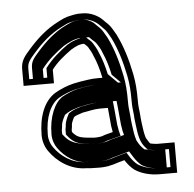

<svg xmlns="http://www.w3.org/2000/svg" viewBox="-50 -665 785 775"><g transform="rotate(-5 343.0 -278.0)"><path d="M173 -344V-399C194.8 -428.1 224.4 -451.8 254 -473L268 -481C273.3 -483.7 278.3 -486 283 -488C286.1 -489.6 297.6 -491.2 300 -492H308C313.5 -486.5 318.8 -483.4 323 -477C329 -466.1 336.5 -455.4 341 -442C353.6 -414.2 362 -384.8 369 -352C369 -350.7 369.3 -349.7 370 -349H347C321 -349 301.2 -344.2 277 -341L252 -336C224.6 -329.7 197.1 -317.9 175 -305C128 -275.9 105 -213.8 105 -139C105 -113 113.9 -89.5 126 -73C154.5 -32.3 206.6 9 275 9C283.7 10.3 296 11 312 11C353.4 12.6 374.4 6.9 404 -3L429 -10C438.8 5.7 452.2 21.1 465 31C489.1 47.6 525.4 59 565 59H637V-64H565C558.5 -64 546 -66.8 539 -68C533.3 -73.7 527.4 -85.4 523 -92C517.2 -109.5 514.4 -131.9 512 -151L510 -168C509.3 -172 508.7 -180 508 -192C505.6 -217.5 504 -220 504 -244C504 -285.9 502 -317.8 495 -353C483 -413.1 466.3 -468.4 442 -517L428 -541C421.3 -552.3 413 -562.3 403 -571L390 -584C372.5 -600.4 343.7 -615 313 -615H294C286 -614.3 276 -612.7 264 -610C240.3 -605.5 229.8 -598.9 212 -590C162.3 -565.1 122.4 -528.6 87.5 -488.5C68.1 -466.3 50 -447 50 -413V-344ZM381 -226C383 -207.8 386.2 -169.4 388 -151L391 -134C391 -132 391.3 -129.7 392 -127L361 -119C354.4 -116.2 342.7 -112 334 -112C330.7 -111.3 324.3 -111 315 -111C303.7 -111.7 296.3 -112.3 293 -113C290.3 -113 284.7 -113.7 276 -115L266 -117C248.9 -120.4 237.2 -129.8 228 -142V-151C228.7 -154.3 229.3 -158.3 230 -163C230 -174.7 232.3 -180.3 237 -191L242 -201C248.2 -205.7 259.8 -209.9 267 -212L279 -216C298.8 -218.8 324.9 -226 347 -226ZM275 -16C217.2 -16 171.9 -51.1 146.3 -87.6C137 -100.3 130 -118.5 130 -139C130 -209.9 152.5 -261.3 187.9 -283.6C208 -295.2 233.7 -306 257.3 -311.6L281.1 -316.3C307.1 -319.9 324.3 -324 347 -324H430.4L392.4 -361.9C385.2 -394.8 376.9 -423 364.3 -451.2C358.4 -468.1 349.9 -480.1 344.9 -489.1C338.5 -500.5 328 -507.4 325.7 -509.7L318.4 -517H295.9C283.5 -512.9 266.6 -508.3 256.2 -503L240.5 -494.1C207.2 -470.3 174.4 -442.6 148 -407.3V-369L75 -369V-413C75 -436.7 86 -448.7 106.4 -472.1C140.1 -510.8 177.5 -544.8 223.2 -567.6C242.6 -577.3 247.9 -581.5 269.1 -585.5C280.6 -588.1 289.4 -589.4 295.1 -590H313C335.9 -590 359.7 -577.9 372.6 -566L386 -552.7C394.1 -545.6 401 -537.5 406.4 -528.4L420 -505.1C442.8 -459.2 458.8 -406.4 470.5 -348.1C477.1 -315 479 -285.2 479 -244C479 -218.9 480.9 -212.7 483.1 -190.1C483.8 -176.5 484.4 -169.8 485.2 -164.5L487.2 -148C492.1 -108.9 495.7 -76 521.3 -50.3L527 -44.7C538.5 -42.7 548.2 -39 565 -39H612V34H565C530.4 34 498.9 23.6 479.7 10.8C470.2 3.3 458.4 -10.1 450.2 -23.2L440.3 -39.1L396.7 -26.9C367.2 -17.1 352.5 -12.5 312.5 -14C293.2 -14 285.2 -16 275 -16ZM403.4 -251H347C318.7 -251 291.9 -243.1 273.2 -240.4L259.6 -235.9C247.8 -232.4 234.1 -226.3 222.3 -217.5L214.4 -201.7C209.8 -191.4 205.4 -179.2 205 -164.9C204.2 -159.2 203.8 -157.6 203 -153.5V-133.7C216.8 -115.3 232.9 -98.1 261.1 -92.5L271.6 -90.4C289.9 -87.6 294.6 -87.2 314.3 -86H315C323.9 -86 330.6 -86.3 336.4 -87C351.9 -88 360.8 -91.9 369 -95.2L422.3 -109L416.3 -133.1C416.1 -133.8 416 -134.3 416 -134.3V-136.2L412.8 -154.4C410.8 -174.3 407.9 -209.9 405.8 -228.8ZM312 -14H313.2C347.9 -12.6 357.4 -15.8 386.4 -25.5L451 -43.5L466.3 -19.1C474.6 -5.7 486.6 7.7 495.4 14.7C512 25.8 538 34 565 34H597V-39H565C544.6 -39 533.2 -43.1 528.7 -43.8L513.4 -46.4L505.1 -54.7C493 -66.9 489.3 -77.6 484.6 -84.6C477.8 -104.9 474.6 -129 472.1 -149.1L470.1 -165.8C469.4 -170.6 468.8 -177.8 468 -190.8C465.8 -214.4 464 -219.3 464 -244C464 -285.5 462.1 -316 455.3 -349.9C443.5 -408.9 427.7 -461.6 404.1 -509L390.4 -532.4C384.7 -542.2 377.7 -550.2 369.8 -557L356.4 -570.4C343.3 -582.5 323.3 -590 313 -590H297.1C271.1 -586.9 261.7 -582.8 237 -570.5C194 -549 156.4 -515.3 122.6 -476.5C102.7 -453.6 90 -440.9 90 -413V-369L133 -369V-404.6C159 -439.2 192.1 -466.8 225.4 -490.5L242 -500C249.6 -503.8 250.8 -504.5 261.6 -509.1C274.8 -514.3 281.3 -514.1 290 -517H330.2L341.9 -505.2C344.3 -502.9 352.7 -497.5 359.9 -486.6C366.5 -476.7 373.6 -465.8 379.9 -448C392.5 -419.9 400.8 -391.2 408 -358.1L442.2 -324H347C329.4 -324 315.1 -320.7 287.4 -316.8L265.1 -312.4C244.8 -307.5 220.4 -297.2 202.7 -287C170.4 -266.5 145 -211.6 145 -139C145 -116.4 152.9 -96.4 162.5 -83.2C189.7 -44.3 234 -16 275 -16H279.9C288.1 -14.7 293.4 -14 312 -14ZM418.3 -251 420.9 -227.7C423 -209.1 426 -172.4 427.9 -153.1L431 -135.4V-134C431 -133.7 431.1 -132.6 431.5 -130.9L436.4 -111.4L379.8 -96.8C372.1 -93.8 363.2 -89.1 339.7 -87.1C332.3 -86.3 323.9 -86 315 -86H313.1C293.5 -87.2 283.4 -88.1 265.1 -90.9L253.8 -93.2C216.7 -100.6 201.3 -118.8 188 -136.4V-152.6C188.8 -156.3 189.2 -158.8 190 -164.2C190.2 -177.2 193.7 -187 198.6 -198.1L206.2 -213.2C220 -223.6 234.4 -229.9 249.3 -234.4L264.9 -239.6C283 -242.2 308.7 -251 347 -251Z"/></g></svg>

Font: Tape
Style: Regular
Weight: 500
Foundry: Cannot Into Space Fonts
Version: Version 0.97